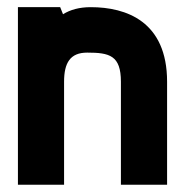

<svg xmlns="http://www.w3.org/2000/svg" viewBox="-20 -508 509 528"><path d="M229.5 -488.3C198.7 -488.3 173.3 -481.4 153.3 -468.8L145.5 -488.3H29.3V0H156.2V-283.2C156.2 -335 172.9 -363.3 219.7 -363.3C281.2 -363.3 312.5 -355.5 312.5 -283.2V0H439.5V-283.2C439.5 -449.2 327.1 -488.3 229.5 -488.3Z"/></svg>

Font: Saman Dere
Style: Regular
Weight: 400
Designer: Tuna Ça_lar Gümü_
Foundry: Tuna Ça_lar Gümü_
Version: Version 1.001;hotconv 1.0.109;makeotfexe 2.5.65596